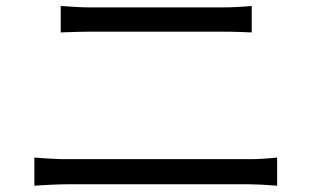

<svg xmlns="http://www.w3.org/2000/svg" viewBox="-20 -669 1040 628"><path d="M276.2 -644.8H705.4Q750 -644.8 803.4 -649.4V-563L775.2 -564Q750 -565.4 705.4 -565.4H276.4Q239.4 -565.4 178.6 -563V-649.4Q237.6 -644.8 276.2 -644.8ZM119.6 -151.6Q138.4 -150.4 157.5 -149.4Q176.6 -148.4 195.8 -148.4H796.6Q839 -148.4 886.4 -153.8V-61.6Q829.6 -66.2 796.6 -66.2H195.8Q171.8 -66.2 132.6 -64Q106.2 -62 92.4 -61.6V-153.8Z"/></svg>

Font: 寒蝉端黑体 Light
Style: Regular
Weight: 300
Designer: ChillDuanSans {Warren2060}; 
Source Han Sans {Ryoko NISHIZUKA 西塚涼子 (kana, bopomofo & ideographs); Paul D. Hunt (Latin, G
Foundry: ChillType&Adobe
Version: Version 1.300;Glyphs 3.3 (3306)